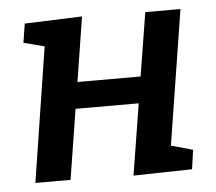

<svg xmlns="http://www.w3.org/2000/svg" viewBox="-44 -584 715 636"><g transform="rotate(-5 313.5 -266.0)"><path d="M49 0 119 -448 50 -466 60 -529 251 -536 217 -321H427L461 -532H578L507 -84L579 -64L570 0L375 4L413 -233H203L166 0Z"/></g></svg>

Font: Bitter SemiBold
Style: Italic
Weight: 600
Italic angle: -9°
Designer: Sol Matas, and Bitter project Authors
Foundry: Sol Matas
Version: Version 2.001